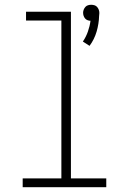

<svg xmlns="http://www.w3.org/2000/svg" viewBox="-20 -784 540 804"><path d="M355 -592 327 -610Q340 -629 348 -651.5Q356 -674 359 -697Q353 -697 346.5 -699.5Q340 -702 336 -707Q332 -712 330 -718Q328 -724 328 -731Q328 -737 330.5 -743.5Q333 -750 337.5 -755Q342 -760 348.5 -762Q355 -764 362 -764Q369 -764 375.5 -762Q382 -760 386.5 -755Q391 -750 393.5 -743.5Q396 -737 396 -730V-729L395 -717Q394 -684 384.5 -651.5Q375 -619 355 -592ZM75 0V-37H237V-698H89V-735H277V-37H425V0Z"/></svg>

Font: Iosevka Slab Extralight
Style: Regular
Weight: 200
Monospace: yes
Designer: Belleve Invis
Foundry: Belleve Invis
Version: Version 11.1.1; ttfautohint (v1.8.3)